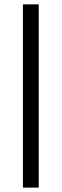

<svg xmlns="http://www.w3.org/2000/svg" viewBox="-20 -731 284 883"><path d="M158.2 131.8H85.4V-710.9H158.2Z"/></svg>

Font: Shabnam FD
Style: Regular
Weight: 400
Foundry: DejaVu fonts team - Redesigned by Saber Rastikerdar - Based on Vazir font
Version: Version 5.00;October 20, 2019;FontCreator 12.0.0.2547 64-bit